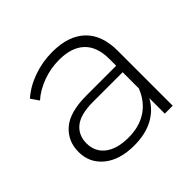

<svg xmlns="http://www.w3.org/2000/svg" viewBox="-128 -617 754 754"><g transform="rotate(-45 249.0 -240.0)"><path d="M435 -305V0H391V-86Q368 -43 324 -19.5Q280 4 218 4Q138 4 91.5 -34Q45 -72 45 -133Q45 -193 88 -230.5Q131 -268 224 -268H389V-306Q389 -374 352.5 -408.5Q316 -443 247 -443Q199 -443 155 -426.5Q111 -410 81 -383L58 -416Q94 -448 144.5 -466Q195 -484 250 -484Q339 -484 387 -438.5Q435 -393 435 -305ZM389 -142V-232H225Q155 -232 123 -206Q91 -180 91 -135Q91 -88 126 -61Q161 -34 224 -34Q284 -34 326 -61.5Q368 -89 389 -142Z"/></g></svg>

Font: Montserrat Ace
Style: Light
Weight: 300
Designer: Julieta Ulanovsky
Foundry: Julieta Ulanovsky
Version: Version 1